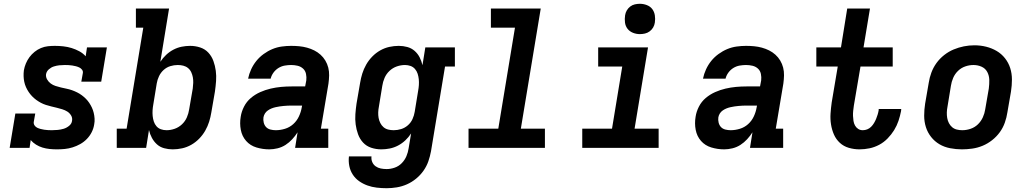

<svg xmlns="http://www.w3.org/2000/svg" viewBox="-20 -780 5440 1013"><path d="M280 8Q261 8 241.5 6Q222 4 204 -1.5Q186 -7 170 -17Q154 -27 142 -41L136 0H31L61 -181H166L158 -136Q157 -126 162.5 -118Q168 -110 176.5 -106Q185 -102 194.5 -99.5Q204 -97 214 -95.5Q224 -94 234 -93.5Q244 -93 254 -93Q269 -93 284.5 -94.5Q300 -96 315.5 -100.5Q331 -105 344.5 -116Q358 -127 360 -142Q363 -158 355 -171Q347 -184 335 -191.5Q323 -199 308.5 -203.5Q294 -208 279.5 -211.5Q265 -215 250.5 -218.5Q236 -222 222 -226.5Q208 -231 195 -238Q182 -245 170.5 -253.5Q159 -262 149 -272.5Q139 -283 131 -295Q123 -307 117 -320.5Q111 -334 108 -348.5Q105 -363 104.5 -378Q104 -393 106 -409Q109 -427 116.5 -445Q124 -463 135.5 -478.5Q147 -494 162.5 -506.5Q178 -519 196 -526.5Q214 -534 232.5 -536Q251 -538 269 -538Q292 -538 314.5 -535.5Q337 -533 358 -526.5Q379 -520 398.5 -509.5Q418 -499 432 -483L439 -530H544L514 -349H409L417 -394Q419 -404 413 -412Q407 -420 398.5 -424Q390 -428 380.5 -430.5Q371 -433 361 -434.5Q351 -436 341.5 -436.5Q332 -437 322 -437Q307 -437 293 -435.5Q279 -434 264.5 -429.5Q250 -425 238 -414.5Q226 -404 223 -389Q221 -374 228.5 -361Q236 -348 247.5 -339.5Q259 -331 273 -326.5Q287 -322 301.5 -318.5Q316 -315 331 -312Q346 -309 360 -304Q374 -299 387 -292.5Q400 -286 411.5 -277.5Q423 -269 433 -259Q443 -249 451 -237Q459 -225 465 -212Q471 -199 474.5 -184.5Q478 -170 479 -154.5Q480 -139 477 -124Q474 -103 464 -83Q454 -63 438.5 -47Q423 -31 403.5 -20Q384 -9 363 -2.5Q342 4 321.5 6Q301 8 280 8Z M891 8Q868 8 846 2Q824 -4 808 -18.5Q792 -33 781.5 -52.5Q771 -72 766 -94L751 0H596V-101H648L736 -634H697V-735H872L826 -454Q839 -474 856.5 -490.5Q874 -507 895 -518Q916 -529 938.5 -533.5Q961 -538 983 -538Q1011 -538 1036.5 -529.5Q1062 -521 1079.5 -502Q1097 -483 1106 -458Q1115 -433 1118.5 -406.5Q1122 -380 1120 -352.5Q1118 -325 1114 -297L1095 -187Q1091 -162 1083.5 -138Q1076 -114 1063 -91Q1050 -68 1031 -48.5Q1012 -29 989 -16Q966 -3 941 2.5Q916 8 891 8ZM859 -93Q880 -93 901.5 -100.5Q923 -108 940 -124Q957 -140 966 -161Q975 -182 978 -203L997 -313Q999 -328 999.5 -343Q1000 -358 997.5 -372Q995 -386 989 -399Q983 -412 972 -421Q961 -430 947 -433.5Q933 -437 918 -437Q898 -437 878.5 -431Q859 -425 843.5 -411Q828 -397 819 -378Q810 -359 807 -340L789 -230Q786 -214 785 -198.5Q784 -183 785.5 -168Q787 -153 791.5 -139Q796 -125 805.5 -114Q815 -103 829 -98Q843 -93 859 -93Z M1401 8Q1366 8 1333 -2Q1300 -12 1278.5 -36.5Q1257 -61 1250.5 -95Q1244 -129 1250 -164Q1254 -191 1267.5 -217.5Q1281 -244 1303.5 -263Q1326 -282 1353 -294Q1380 -306 1408 -312.5Q1436 -319 1463.5 -321.5Q1491 -324 1519 -324H1590L1596 -356Q1598 -373 1594.5 -390Q1591 -407 1579 -418Q1567 -429 1550.5 -433Q1534 -437 1516 -437Q1500 -437 1482.5 -434Q1465 -431 1449.5 -421.5Q1434 -412 1423 -397Q1412 -382 1408 -365H1289Q1294 -390 1305 -414Q1316 -438 1332.5 -458.5Q1349 -479 1371 -495Q1393 -511 1417 -521Q1441 -531 1466.5 -534.5Q1492 -538 1516 -538Q1538 -538 1559 -536Q1580 -534 1600 -528.5Q1620 -523 1638 -514Q1656 -505 1671 -491.5Q1686 -478 1696.5 -460.5Q1707 -443 1712 -423Q1717 -403 1716.5 -382Q1716 -361 1713 -339L1673 -101H1712V0H1537L1550 -82Q1538 -63 1522 -45.5Q1506 -28 1486.5 -15.5Q1467 -3 1444.5 2.5Q1422 8 1401 8ZM1435 -93Q1459 -93 1483.5 -100.5Q1508 -108 1527 -125Q1546 -142 1557 -165.5Q1568 -189 1572 -213L1574 -223H1519Q1508 -223 1497.5 -222.5Q1487 -222 1476.5 -221Q1466 -220 1455.5 -218.5Q1445 -217 1434 -214.5Q1423 -212 1413 -208Q1403 -204 1393.5 -197.5Q1384 -191 1378 -181.5Q1372 -172 1370 -161Q1368 -147 1371.5 -133Q1375 -119 1384 -109.5Q1393 -100 1407 -96.5Q1421 -93 1435 -93Z M2020 213Q1994 213 1968 210Q1942 207 1918.5 198.5Q1895 190 1875 176Q1855 162 1841.5 141.5Q1828 121 1823 96Q1818 71 1821 45H1940Q1938 61 1944 75Q1950 89 1962 97.5Q1974 106 1989 109Q2004 112 2020 112Q2041 112 2062.5 104.5Q2084 97 2100 80.5Q2116 64 2124.5 43.5Q2133 23 2136 2L2149 -76Q2136 -56 2118.5 -39.5Q2101 -23 2080 -12Q2059 -1 2036.5 3.5Q2014 8 1992 8Q1964 8 1938.5 -0.5Q1913 -9 1895.5 -28Q1878 -47 1869 -72Q1860 -97 1856.5 -123.5Q1853 -150 1855 -177.5Q1857 -205 1861 -233L1880 -343Q1884 -368 1891.5 -392Q1899 -416 1912 -439Q1925 -462 1944 -481.5Q1963 -501 1986 -514Q2009 -527 2034 -532.5Q2059 -538 2084 -538Q2107 -538 2129 -532Q2151 -526 2167.5 -511.5Q2184 -497 2194 -477.5Q2204 -458 2209 -436L2224 -530H2380V-429H2328L2254 18Q2249 45 2240 71Q2231 97 2214.5 120.5Q2198 144 2175.5 162.5Q2153 181 2127 192.5Q2101 204 2073.5 208.5Q2046 213 2020 213ZM2057 -93Q2077 -93 2096.5 -99Q2116 -105 2132 -119Q2148 -133 2156.5 -152Q2165 -171 2168 -190L2186 -300Q2189 -316 2190 -331.5Q2191 -347 2189.5 -362Q2188 -377 2183.5 -391Q2179 -405 2169.5 -416Q2160 -427 2146 -432Q2132 -437 2117 -437Q2095 -437 2073.5 -429.5Q2052 -422 2035 -406Q2018 -390 2009 -369Q2000 -348 1997 -327L1979 -217Q1976 -202 1975.5 -187Q1975 -172 1977.5 -158Q1980 -144 1986.5 -131Q1993 -118 2003.5 -109Q2014 -100 2028 -96.5Q2042 -93 2057 -93Z M2452 0V-101H2609L2697 -634H2570V-735H2833L2728 -101H2855V0Z M3052 0V-101H3209L3263 -429H3136V-530H3399L3328 -101H3455V0ZM3356 -600Q3337 -600 3319.5 -607Q3302 -614 3291 -628Q3280 -642 3277.5 -661Q3275 -680 3278 -699Q3280 -713 3287 -725Q3294 -737 3305 -745.5Q3316 -754 3329.5 -757Q3343 -760 3356 -760Q3375 -760 3393 -753Q3411 -746 3421.5 -732Q3432 -718 3435 -699Q3438 -680 3435 -661Q3433 -647 3426 -635Q3419 -623 3407.5 -614.5Q3396 -606 3382.5 -603Q3369 -600 3356 -600Z M3801 8Q3766 8 3733 -2Q3700 -12 3678.5 -36.5Q3657 -61 3650.5 -95Q3644 -129 3650 -164Q3654 -191 3667.5 -217.5Q3681 -244 3703.5 -263Q3726 -282 3753 -294Q3780 -306 3808 -312.5Q3836 -319 3863.5 -321.5Q3891 -324 3919 -324H3990L3996 -356Q3998 -373 3994.5 -390Q3991 -407 3979 -418Q3967 -429 3950.5 -433Q3934 -437 3916 -437Q3900 -437 3882.5 -434Q3865 -431 3849.5 -421.5Q3834 -412 3823 -397Q3812 -382 3808 -365H3689Q3694 -390 3705 -414Q3716 -438 3732.5 -458.5Q3749 -479 3771 -495Q3793 -511 3817 -521Q3841 -531 3866.5 -534.5Q3892 -538 3916 -538Q3938 -538 3959 -536Q3980 -534 4000 -528.5Q4020 -523 4038 -514Q4056 -505 4071 -491.5Q4086 -478 4096.5 -460.5Q4107 -443 4112 -423Q4117 -403 4116.5 -382Q4116 -361 4113 -339L4073 -101H4112V0H3937L3950 -82Q3938 -63 3922 -45.5Q3906 -28 3886.5 -15.5Q3867 -3 3844.5 2.5Q3822 8 3801 8ZM3835 -93Q3859 -93 3883.5 -100.5Q3908 -108 3927 -125Q3946 -142 3957 -165.5Q3968 -189 3972 -213L3974 -223H3919Q3908 -223 3897.5 -222.5Q3887 -222 3876.5 -221Q3866 -220 3855.5 -218.5Q3845 -217 3834 -214.5Q3823 -212 3813 -208Q3803 -204 3793.5 -197.5Q3784 -191 3778 -181.5Q3772 -172 3770 -161Q3768 -147 3771.5 -133Q3775 -119 3784 -109.5Q3793 -100 3807 -96.5Q3821 -93 3835 -93Z M4515 8Q4486 8 4458.5 0Q4431 -8 4411 -26.5Q4391 -45 4380 -70Q4369 -95 4364.5 -123.5Q4360 -152 4362 -181Q4364 -210 4368 -239L4400 -429H4287V-530H4417L4450 -735H4570L4536 -530H4690V-429H4520L4485 -223Q4483 -209 4481.5 -195.5Q4480 -182 4480.5 -168.5Q4481 -155 4483 -142Q4485 -129 4491 -118Q4497 -107 4507.5 -100Q4518 -93 4532 -93Q4544 -93 4555.5 -97.5Q4567 -102 4576 -111Q4585 -120 4591.5 -131Q4598 -142 4602.5 -153Q4607 -164 4610.5 -175.5Q4614 -187 4616 -199Q4616 -201 4616 -202Q4616 -203 4616 -205H4735Q4735 -202 4734.5 -199.5Q4734 -197 4734 -194Q4729 -168 4720.5 -142.5Q4712 -117 4697.5 -93.5Q4683 -70 4663 -49.5Q4643 -29 4618.5 -16Q4594 -3 4567.5 2.5Q4541 8 4515 8Z M5055 8Q5024 8 4993 2Q4962 -4 4936.5 -19Q4911 -34 4892.5 -57.5Q4874 -81 4865 -109.5Q4856 -138 4856 -169.5Q4856 -201 4861 -233L4880 -343Q4884 -370 4894 -397Q4904 -424 4921 -447.5Q4938 -471 4961.5 -489.5Q4985 -508 5011.5 -519Q5038 -530 5065.5 -535.5Q5093 -541 5121 -541Q5153 -541 5183 -533.5Q5213 -526 5238.5 -511Q5264 -496 5282.5 -472.5Q5301 -449 5310 -420.5Q5319 -392 5319 -360.5Q5319 -329 5314 -297L5295 -187Q5291 -160 5281.5 -133Q5272 -106 5255 -82.5Q5238 -59 5214.5 -40.5Q5191 -22 5164.5 -11Q5138 0 5110 4Q5082 8 5055 8ZM5057 -93Q5079 -93 5101 -100.5Q5123 -108 5139.5 -124Q5156 -140 5165.5 -161Q5175 -182 5178 -203L5197 -313Q5200 -336 5199.5 -358.5Q5199 -381 5189 -400Q5179 -419 5159 -428Q5139 -437 5116 -437Q5094 -437 5072.5 -429.5Q5051 -422 5034.5 -406Q5018 -390 5009 -369Q5000 -348 4997 -327L4979 -217Q4976 -202 4975.5 -187Q4975 -172 4977.5 -157.5Q4980 -143 4986.5 -130.5Q4993 -118 5003.5 -109Q5014 -100 5028 -96.5Q5042 -93 5057 -93Z"/></svg>

Font: Iosevka Curly Slab ExObl
Style: Bold
Weight: 700
Width: 7
Italic angle: -9°
Monospace: yes
Designer: Belleve Invis
Foundry: Belleve Invis
Version: Version 11.0.0; ttfautohint (v1.8.3)